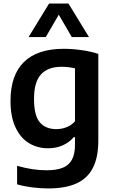

<svg xmlns="http://www.w3.org/2000/svg" viewBox="-20 -828 637 1078"><path d="M76 207V103Q163.5 128 241.5 128Q297.5 128 332.5 113.8Q367.5 99.5 384.2 68Q401 36.5 401 -15V-58H394.5Q369 -28.5 332.2 -12Q295.5 4.5 249.5 4.5Q191 4.5 143.5 -23.8Q96 -52 67.5 -111.8Q39 -171.5 39 -261.5Q39 -405.5 114 -479.5Q189 -553.5 337 -554Q386 -554 438.5 -546.5Q491 -539 532 -525.5V-38.5Q532 56 501.2 115.2Q470.5 174.5 408.5 202.2Q346.5 230 251 230Q207.5 230 161.8 224.2Q116 218.5 76 207ZM401 -147V-444.5Q363 -453 326 -453Q248.5 -453 209.8 -410Q171 -367 171 -273Q171 -179.5 203.5 -141.2Q236 -103 296.5 -103Q326.5 -103 354.2 -114Q382 -125 401 -147ZM479.5 -620H383L310 -745.5L237 -620H140.5L255.5 -808H364.5Z"/></svg>

Font: Encode Sans SemiBold
Style: Regular
Weight: 600
Designer: Multiple Designers
Foundry: Impallari Type
Version: Version 2.000